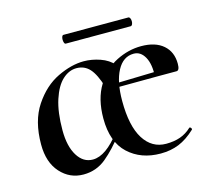

<svg xmlns="http://www.w3.org/2000/svg" viewBox="-82 -608 791 718"><g transform="rotate(-15 314.0 -249.0)"><path d="M351 -260Q360 -244 364 -235Q368 -226 368 -215Q368 -118 399.5 -68Q431 -18 486 -18Q517 -18 541 -26.5Q565 -35 585 -54H586Q589 -54 591.5 -50.5Q594 -47 592 -44Q560 -14 528 -1Q496 12 457 12Q381 12 332 -33.5Q283 -79 283 -170L335 -299Q335 -290 340 -279.5Q345 -269 351 -260ZM331 -284 522 -289V-270L332 -269ZM489 -395Q544 -395 574.5 -368.5Q605 -342 605 -296Q605 -270 593 -270H510Q513 -319 497.5 -347Q482 -375 455 -375Q414 -375 391 -332Q368 -289 368 -215L283 -170Q283 -246 314.5 -297Q346 -348 393 -371.5Q440 -395 489 -395ZM33 -136Q33 -227 72 -285.5Q111 -344 165 -370Q219 -396 267 -396Q298 -396 330 -385Q362 -374 382 -351L321 -282Q305 -334 285 -356Q265 -378 234 -378Q205 -378 180 -355Q155 -332 139.5 -284.5Q124 -237 124 -167Q124 -105 146.5 -68.5Q169 -32 206 -32Q257 -32 314 -108L322 -100Q284 -50 246 -18.5Q208 13 158 13Q105 13 69 -27Q33 -67 33 -136ZM212 -494Q212 -501 214 -506Q216 -511 220 -511H471Q475 -511 477.5 -506Q480 -501 480 -494Q480 -487 477.5 -482Q475 -477 471 -477H220Q216 -477 214 -482.5Q212 -488 212 -494Z"/></g></svg>

Font: Cormorant Infant SemiBold
Style: Regular
Weight: 600
Designer: Christian Thalmann (Catharsis Fonts)
Foundry: Catharsis Fonts
Version: Version 4.000